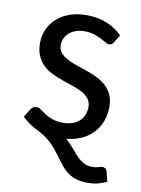

<svg xmlns="http://www.w3.org/2000/svg" viewBox="-76 -538 552 752"><g transform="rotate(10 200.0 -162.0)"><path d="M357.4 -146.5Q357.4 -116.2 347.9 -90.1Q338.4 -64 320.1 -43.7Q301.8 -23.4 274.9 -10.5Q248 2.4 212.9 5.9Q220.2 12.2 227.5 19.8Q234.9 27.3 243.2 36.6Q253.9 49.8 263.7 60.8Q273.4 71.8 283.7 79.8Q293.9 87.9 305.7 92.3Q317.4 96.7 332 96.7Q346.2 96.7 356.2 93.3Q366.2 89.8 371.6 89.8Q377 89.8 382.8 93Q388.7 96.2 391.1 106.9L400.4 144Q380.4 152.8 363.8 157Q347.2 161.1 326.7 161.1Q300.3 161.1 281.7 156Q263.2 150.9 247.8 140.1Q232.4 129.4 218.5 112.3Q204.6 95.2 187.5 71.8Q171.9 50.3 158.2 36.6Q144.5 22.9 132.1 13.9Q119.6 4.9 107.9 -1.2Q96.2 -7.3 84.2 -13.7Q72.3 -20 60.1 -28.6Q47.9 -37.1 34.2 -50.8L54.2 -83Q58.1 -89.4 63.5 -92.8Q68.8 -96.2 77.1 -96.2Q85.9 -96.2 94.7 -89.6Q103.5 -83 116 -75Q128.4 -66.9 146 -60.3Q163.6 -53.7 189.9 -53.7Q211.9 -53.7 228.3 -60.1Q244.6 -66.4 255.4 -76.9Q266.1 -87.4 271.5 -101.6Q276.9 -115.7 276.9 -131.3Q276.9 -150.9 266.8 -163.8Q256.8 -176.8 240.7 -185.8Q224.6 -194.8 203.9 -201.7Q183.1 -208.5 161.6 -216.1Q140.1 -223.6 119.4 -233.2Q98.6 -242.7 82.5 -257.6Q66.4 -272.5 56.4 -293.9Q46.4 -315.4 46.4 -346.2Q46.4 -374 57.1 -399.2Q67.9 -424.3 88.4 -443.4Q108.9 -462.4 138.9 -473.6Q168.9 -484.9 208 -484.9Q252.9 -484.9 288.8 -470.2Q324.7 -455.6 350.1 -429.2L331.1 -398.4Q325.2 -387.7 314 -387.7Q306.6 -387.7 298.1 -393.1Q289.6 -398.4 277.3 -404.5Q265.1 -410.6 248.8 -416Q232.4 -421.4 210 -421.4Q191.4 -421.4 176.3 -416Q161.1 -410.6 150.4 -401.4Q139.6 -392.1 133.8 -379.6Q127.9 -367.2 127.9 -353Q127.9 -334.5 137.7 -322.3Q147.5 -310.1 163.6 -301.3Q179.7 -292.5 200.4 -285.4Q221.2 -278.3 242.7 -271Q264.2 -263.7 284.9 -253.9Q305.7 -244.1 321.8 -230Q337.9 -215.8 347.7 -195.6Q357.4 -175.3 357.4 -146.5Z"/></g></svg>

Font: Carlito
Style: Regular
Weight: 400
Designer: Lukasz Dziedzic
Foundry: tyPoland Lukasz Dziedzic
Version: Version 1.104